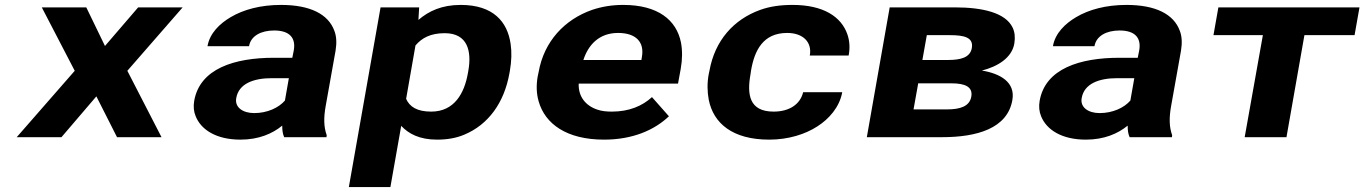

<svg xmlns="http://www.w3.org/2000/svg" viewBox="-20 -558 5550 781"><path d="M407 -371 331 -528H150L284 -270L48 0H230L372 -166L456 0H637L498 -270L723 -528H542Z M1305 -128 1345 -352C1350 -383 1349 -410 1340 -433C1315 -501 1241 -538 1123 -538C1040 -538 970 -519 918 -488C874 -462 833 -423 824 -370H993C1000 -412 1042 -434 1095 -434C1158 -434 1184 -404 1175 -353L1169 -323H1094C934 -323 793 -279 770 -148C766 -125 768 -104 776 -85C798 -30 860 10 958 10C1032 10 1088 -14 1128 -47C1128 -28 1130 -13 1136 0H1308L1309 -8C1297 -41 1296 -79 1305 -128ZM941 -159C951 -218 1012 -240 1085 -240H1155L1139 -149C1114 -120 1068 -98 1014 -98C967 -98 934 -122 941 -159Z M1682 -477 1685 -528H1528L1399 203H1568L1612 -46C1642 -14 1686 10 1758 10C1798 10 1835 4 1868 -10C1967 -51 2031 -141 2052 -259L2054 -270C2061 -310 2062 -347 2057 -380C2044 -469 1987 -538 1854 -538C1777 -538 1724 -513 1682 -477ZM1734 -104C1676 -104 1646 -124 1632 -156L1670 -373C1696 -404 1732 -423 1789 -423C1883 -423 1899 -349 1885 -270L1883 -259C1869 -180 1829 -104 1734 -104Z M2701 -85 2632 -163C2593 -127 2539 -104 2469 -104C2447 -104 2427 -106 2410 -112C2362 -128 2332 -165 2334 -218H2738L2749 -278C2756 -317 2756 -353 2750 -385C2732 -476 2657 -538 2515 -538C2469 -538 2428 -531 2389 -518C2277 -479 2193 -390 2171 -265L2167 -246C2161 -211 2162 -177 2171 -146C2197 -54 2285 10 2437 10C2554 10 2642 -29 2701 -85ZM2591 -326 2589 -314H2353C2372 -373 2415 -424 2494 -424C2567 -424 2602 -387 2591 -326Z M3033 -257 3035 -271C3049 -353 3084 -424 3182 -424C3247 -424 3284 -386 3274 -332H3432C3438 -363 3436 -392 3427 -418C3402 -491 3328 -538 3204 -538C3155 -538 3112 -532 3073 -518C2964 -479 2888 -393 2866 -271L2863 -257C2856 -220 2857 -184 2863 -152C2882 -57 2959 10 3109 10C3187 10 3256 -12 3305 -44C3352 -74 3395 -122 3406 -183H3247C3235 -133 3190 -104 3127 -104C3027 -104 3018 -174 3033 -257Z M4106 -381C4110 -406 4108 -427 4099 -446C4070 -506 3978 -528 3864 -528H3599L3506 0H3812C3953 0 4078 -35 4098 -151C4111 -224 4048 -259 3974 -271C4037 -287 4096 -322 4106 -381ZM3931 -165C3924 -125 3885 -113 3832 -113H3696L3715 -219H3851C3905 -219 3938 -205 3931 -165ZM3933 -362C3926 -324 3888 -314 3836 -314H3732L3750 -415H3844C3902 -415 3941 -406 3933 -362Z M4744 -128 4784 -352C4789 -383 4788 -410 4779 -433C4754 -501 4680 -538 4562 -538C4479 -538 4409 -519 4357 -488C4313 -462 4272 -423 4263 -370H4432C4439 -412 4481 -434 4534 -434C4597 -434 4623 -404 4614 -353L4608 -323H4533C4373 -323 4232 -279 4209 -148C4205 -125 4207 -104 4215 -85C4237 -30 4299 10 4397 10C4471 10 4527 -14 4567 -47C4567 -28 4569 -13 4575 0H4747L4748 -8C4736 -41 4735 -79 4744 -128ZM4380 -159C4390 -218 4451 -240 4524 -240H4594L4578 -149C4553 -120 4507 -98 4453 -98C4406 -98 4373 -122 4380 -159Z M5490 -415 5510 -528H4936L4916 -415H5117L5043 0H5213L5286 -415Z"/></svg>

Font: Asimov
Style: XWidIt
Weight: 500
Designer: Google
Version: Version 2.000980; 2014